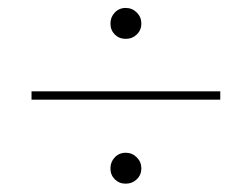

<svg xmlns="http://www.w3.org/2000/svg" viewBox="-20 -570 620 472"><path d="M57.5 -345.5H521.5V-325H57.5ZM251.5 -512Q251.5 -528 262.2 -539.2Q273 -550.5 289 -550.5Q305 -550.5 316.2 -539.2Q327.5 -528 327.5 -512Q327.5 -496 316.2 -485.2Q305 -474.5 289 -474.5Q273 -474.5 262.2 -485.2Q251.5 -496 251.5 -512ZM251.5 -156Q251.5 -172 262.2 -183.2Q273 -194.5 289 -194.5Q305 -194.5 316.2 -183.2Q327.5 -172 327.5 -156Q327.5 -140 316.2 -129.2Q305 -118.5 289 -118.5Q273 -118.5 262.2 -129.2Q251.5 -140 251.5 -156Z"/></svg>

Font: Lato Thin
Style: Regular
Weight: 200
Designer: Lukasz Dziedzic
Foundry: tyPoland Lukasz Dziedzic
Version: Version 2.007; 2014-02-27